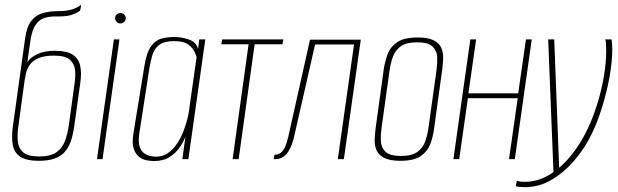

<svg xmlns="http://www.w3.org/2000/svg" viewBox="-20 -658 2554 794"><path d="M140 7Q90 7 64.5 -9.5Q39 -26 33 -57.5Q27 -89 33 -134L84 -500Q91 -549 110 -572.5Q129 -596 157 -604Q185 -612 220 -612Q236 -612 249 -613.5Q262 -615 272 -617.5Q282 -620 290 -623.5Q298 -627 304 -630.5Q310 -634 315 -638Q315 -634 314.5 -629.5Q314 -625 312 -617Q312 -612 288.5 -601Q265 -590 225 -590H207Q184 -590 163.5 -583.5Q143 -577 128.5 -557Q114 -537 107 -498L93 -401Q106 -421 135 -434.5Q164 -448 207 -448Q256 -448 280.5 -432Q305 -416 311.5 -386.5Q318 -357 312 -315L287 -136Q282 -101 273 -74.5Q264 -48 247.5 -29.5Q231 -11 205 -2Q179 7 140 7ZM142 -11Q189 -11 213.5 -28.5Q238 -46 248.5 -74.5Q259 -103 264 -136L288 -310Q293 -341 290.5 -367.5Q288 -394 269 -411Q250 -428 203 -428Q163 -428 139 -417.5Q115 -407 103.5 -390.5Q92 -374 88 -357Q84 -340 82 -327L56 -136Q51 -103 53.5 -74.5Q56 -46 75.5 -28.5Q95 -11 142 -11Z M381 0 451 -495H474L404 0ZM478 -561Q469 -561 462.5 -567.5Q456 -574 456 -583Q456 -592 462.5 -598Q469 -604 478 -604Q487 -604 493.5 -598Q500 -592 500 -583Q500 -574 493.5 -567.5Q487 -561 478 -561Z M616 8Q607 8 590 5.5Q573 3 557.5 -7.5Q542 -18 533.5 -41.5Q525 -65 532 -108L577 -384Q586 -441 604.5 -466.5Q623 -492 648 -498.5Q673 -505 701 -505Q731 -505 761.5 -494.5Q792 -484 799 -455L804 -495H829L759 0H734L747 -93Q739 -72 723 -48.5Q707 -25 681 -8.5Q655 8 616 8ZM625 -10Q654 -10 676 -26Q698 -42 713.5 -66Q729 -90 739 -116.5Q749 -143 754.5 -164.5Q760 -186 761 -196L793 -422Q791 -429 784 -444.5Q777 -460 758.5 -474Q740 -488 700 -488Q660 -488 639.5 -473Q619 -458 611 -433Q603 -408 598 -377L556 -106Q551 -72 557.5 -52Q564 -32 577 -23.5Q590 -15 603.5 -12.5Q617 -10 625 -10Z M942 0 1008 -475H895L899 -495H1152L1148 -475H1033L967 0Z M1112 0 1115 -18Q1129 -18 1139.5 -25Q1150 -32 1158 -48.5Q1166 -65 1172 -92L1262 -494H1472L1402 0H1377L1444 -474H1283L1194 -83Q1191 -73 1186 -59Q1181 -45 1172.5 -31.5Q1164 -18 1150.5 -9Q1137 0 1119 0Z M1636 7Q1593 7 1570 -4.5Q1547 -16 1538 -35Q1529 -54 1529.5 -77.5Q1530 -101 1533 -125L1567 -372Q1572 -404 1583 -434Q1594 -464 1622.5 -483.5Q1651 -503 1708 -503Q1750 -503 1773 -491.5Q1796 -480 1804.5 -461Q1813 -442 1812.5 -419Q1812 -396 1809 -372L1775 -125Q1771 -93 1759.5 -62.5Q1748 -32 1720 -12.5Q1692 7 1636 7ZM1638 -13Q1684 -13 1707 -30.5Q1730 -48 1739 -75Q1748 -102 1752 -130L1785 -367Q1789 -395 1788 -421.5Q1787 -448 1769 -465.5Q1751 -483 1705 -483Q1659 -483 1636 -465.5Q1613 -448 1604 -421.5Q1595 -395 1591 -367L1558 -130Q1554 -102 1555 -75Q1556 -48 1574 -30.5Q1592 -13 1638 -13Z M1855 0 1925 -495H1949L1917 -272H2123L2155 -495H2179L2109 0H2085L2121 -252H1915L1879 0Z M2151 116Q2141 116 2130.5 115Q2120 114 2113 112L2117 90Q2124 92 2131.5 93Q2139 94 2149 94Q2204 94 2252.5 64.5Q2301 35 2342 -15.5Q2383 -66 2412 -129Q2434 -176 2451 -231.5Q2468 -287 2477.5 -343.5Q2487 -400 2487 -450Q2487 -466 2486 -477.5Q2485 -489 2483 -495H2509Q2512 -477 2512 -454Q2512 -404 2501 -342Q2490 -280 2471 -218Q2452 -156 2428 -106Q2399 -46 2356 4.5Q2313 55 2261 85.5Q2209 116 2151 116ZM2269 57 2247 -495H2272L2293 54Z"/></svg>

Font: Alumni Sans Thin
Style: Italic
Weight: 100
Italic angle: -8°
Designer: Robert E. Leuschke
Foundry: Robert E. Leuschke
Version: Version 1.016